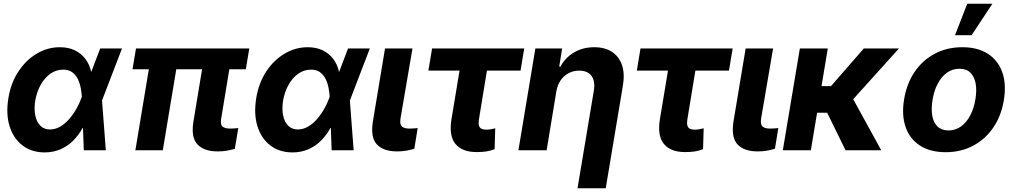

<svg xmlns="http://www.w3.org/2000/svg" viewBox="-20 -806 5429 1030"><path d="M218.4 11.7Q148.1 11 99.8 -26.5Q51.4 -64 31.2 -129.8Q11 -195.6 25.2 -280.7Q38.5 -361.8 79.1 -423Q119.6 -484.2 177.6 -518.5Q235.6 -552.7 300.8 -552.7Q347.1 -552.7 381.5 -536Q415.9 -519.3 438.2 -489.7Q460.5 -460.1 469.1 -420.9L515.6 -424.4L527.1 -269.7L547.7 0H429.5L419.3 -283.2Q418.1 -308.5 413 -334.5Q408 -360.5 397 -382.7Q385.9 -404.9 367 -418.7Q348.1 -432.4 318.9 -432.4Q281.4 -432.4 250.5 -410.6Q219.6 -388.9 198.5 -351.4Q177.3 -313.9 168.9 -265.6Q162 -220.9 169.3 -186.1Q176.7 -151.3 196.6 -131.5Q216.5 -111.7 247.3 -111.5Q277.2 -111.5 303.7 -127.2Q330.1 -143 351.8 -168.1Q373.5 -193.3 389.6 -221.9Q405.8 -250.5 415 -276.2L517.4 -545.9H634.4L529.1 -271.5L467 -124.2L423.2 -119.5Q402.1 -81.2 372.5 -51.5Q342.9 -21.8 304.4 -5.1Q266 11.6 218.4 11.7Z M1317.3 -545.9 1298.7 -434.4H690.9L709.5 -545.9ZM944.2 -545.9 853.4 0H706.2L797 -545.9ZM1082.5 -545.9H1228.6L1166.7 -170.5Q1161.2 -138.3 1173.8 -127.2Q1186.4 -116.2 1215.5 -116.2Q1227.8 -116.2 1238.7 -117.2Q1249.6 -118.2 1258.3 -118.9L1239.7 -7.4Q1219.8 -1.9 1196.8 2.3Q1173.8 6.4 1147.6 6.2Q1075.9 6.4 1039.9 -30.6Q1004 -67.6 1017.5 -152.9Z M1547.9 11.7Q1477.7 11 1429.3 -26.5Q1381 -64 1360.8 -129.8Q1340.6 -195.6 1354.8 -280.7Q1368.1 -361.8 1408.6 -423Q1449.2 -484.2 1507.2 -518.5Q1565.2 -552.7 1630.4 -552.7Q1676.7 -552.7 1711.1 -536Q1745.5 -519.3 1767.8 -489.7Q1790.1 -460.1 1798.7 -420.9L1845.2 -424.4L1856.7 -269.7L1877.2 0H1759.1L1748.9 -283.2Q1747.7 -308.5 1742.6 -334.5Q1737.6 -360.5 1726.6 -382.7Q1715.5 -404.9 1696.6 -418.7Q1677.7 -432.4 1648.5 -432.4Q1611 -432.4 1580.1 -410.6Q1549.2 -388.9 1528.1 -351.4Q1506.9 -313.9 1498.5 -265.6Q1491.6 -220.9 1498.9 -186.1Q1506.2 -151.3 1526.2 -131.5Q1546.1 -111.7 1576.9 -111.5Q1606.8 -111.5 1633.3 -127.2Q1659.7 -143 1681.4 -168.1Q1703.1 -193.3 1719.2 -221.9Q1735.4 -250.5 1744.6 -276.2L1847 -545.9H1964L1858.7 -271.5L1796.6 -124.2L1752.8 -119.5Q1731.7 -81.2 1702.1 -51.5Q1672.5 -21.8 1634 -5.1Q1595.6 11.6 1547.9 11.7Z M2045.5 -545.9H2192.8L2128.5 -170.5Q2123.6 -138.3 2136.2 -127.2Q2148.8 -116.2 2177.1 -116.2Q2190.8 -116.2 2201.3 -117.2Q2211.7 -118.2 2220.7 -118.9L2202.7 -8.2Q2182.6 -1.6 2158.8 2.4Q2135.1 6.4 2109.8 6.2Q2038.1 6.4 2002.5 -30.6Q1967 -67.6 1980.1 -152.9Z M2792.2 -545.9 2772.5 -427.3H2278.1L2297.9 -545.9ZM2465 -545.9H2611.7L2549.2 -165.2Q2545.9 -144.1 2549.5 -132.2Q2553 -120.3 2562.7 -115.4Q2572.5 -110.5 2586.9 -110.4Q2603.4 -110.5 2613.9 -112.7Q2624.4 -114.9 2636.7 -117.8L2633.4 -5.7Q2609.7 3.6 2587.6 6.7Q2565.6 9.8 2536.7 9.8Q2459.3 9.8 2423.4 -33.7Q2387.5 -77.2 2402 -166.6Z M2964.5 -315.2 2912.5 0H2761.1L2852 -545.9H2995.7L2979.9 -448.8H2986.5Q3012.5 -497 3059.7 -524.9Q3106.9 -552.7 3167.8 -552.7Q3224.7 -552.7 3262.7 -527.9Q3300.8 -503.1 3316.6 -457.2Q3332.3 -411.2 3321.7 -347.3L3229.5 204.1H3078.1L3165.8 -320.3Q3174 -370.2 3153.4 -398.6Q3132.7 -427 3086.7 -427.1Q3056.5 -427.1 3030.9 -413.8Q3005.3 -400.5 2987.9 -375.6Q2970.6 -350.8 2964.5 -315.2Z M3910.4 -545.9 3890.6 -427.3H3396.3L3416 -545.9ZM3583.2 -545.9H3729.9L3667.4 -165.2Q3664.1 -144.1 3667.6 -132.2Q3671.2 -120.3 3680.9 -115.4Q3690.6 -110.5 3705.1 -110.4Q3721.6 -110.5 3732.1 -112.7Q3742.6 -114.9 3754.9 -117.8L3751.6 -5.7Q3727.8 3.6 3705.8 6.7Q3683.8 9.8 3654.9 9.8Q3577.4 9.8 3541.6 -33.7Q3505.7 -77.2 3520.1 -166.6Z M3980.1 -545.9H4127.3L4063.1 -170.5Q4058.2 -138.3 4070.8 -127.2Q4083.4 -116.2 4111.7 -116.2Q4125.4 -116.2 4135.8 -117.2Q4146.3 -118.2 4155.3 -118.9L4137.3 -8.2Q4117.2 -1.6 4093.4 2.4Q4069.6 6.4 4044.3 6.2Q3972.7 6.4 3937.1 -30.6Q3901.6 -67.6 3914.6 -152.9Z M4420.7 -545.9 4329.9 0H4179.5L4270.9 -545.9ZM4802.5 -545.9 4491.6 -201.2H4337.3L4342.6 -343.8H4437.9L4613.9 -545.9ZM4516 0 4408.6 -219.1 4545.5 -294.9 4707.4 0Z M5053.3 10.5Q4969.7 10.4 4915 -25.2Q4860.3 -60.8 4838.2 -124.6Q4816.1 -188.3 4830.1 -273Q4843.8 -357 4886.2 -419.9Q4928.7 -482.7 4994.3 -517.7Q5060 -552.7 5142.4 -552.7Q5225.5 -552.7 5280.1 -517.1Q5334.8 -481.5 5357.1 -417.6Q5379.4 -353.7 5365.2 -268.8Q5351.8 -185.2 5309 -122.3Q5266.3 -59.5 5200.9 -24.6Q5135.5 10.4 5053.3 10.5ZM5068.4 -106.2Q5106.6 -106.4 5136.2 -128.2Q5165.8 -150 5185.4 -187.8Q5205.1 -225.7 5212.7 -273.6Q5220.6 -320.9 5214 -357.9Q5207.3 -394.8 5185.8 -416.1Q5164.4 -437.4 5127 -437.1Q5088.9 -437.4 5059 -415.4Q5029.2 -393.5 5009.7 -355.5Q4990.2 -317.6 4982.6 -269.3Q4974.7 -222.6 4981.1 -185.6Q4987.5 -148.6 5009.2 -127.5Q5031 -106.4 5068.4 -106.2ZM5103.1 -617 5168.9 -785.9H5303.7L5192.2 -617Z"/></svg>

Font: Inter Tight
Style: Italic
Weight: 400
Italic angle: -9.39999°
Designer: Rasmus Andersson
Foundry: rsms
Version: Version 3.002